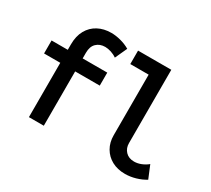

<svg xmlns="http://www.w3.org/2000/svg" viewBox="-145 -1023 1415 1287"><g transform="rotate(30 562.5 -379.5)"><path d="M188.5 0V-563Q188.5 -627.9 213.9 -673.1Q239.3 -718.3 283.7 -741.9Q328.1 -765.6 385.3 -765.6Q420.4 -765.6 459.2 -755.4Q498 -745.1 530.3 -726.1L487.8 -633.3Q467.3 -647.9 442.6 -655.8Q418 -663.6 397 -663.6Q355.5 -663.6 329.6 -638.4Q303.7 -613.3 303.7 -564.9V0ZM63 -420.4V-521H494.1V-420.4ZM935.1 7.8Q877 7.8 833.5 -15.9Q790 -39.6 765.6 -81.8Q741.2 -124 741.2 -179.2V-752H856.4V-185.1Q856.4 -145.5 880.9 -119.9Q905.3 -94.2 946.8 -94.2Q974.6 -94.2 1002 -105.5Q1029.3 -116.7 1050.3 -134.3L1090.8 -36.6Q1058.1 -16.1 1017.1 -4.2Q976.1 7.8 935.1 7.8ZM599.1 -647.9V-752H856.4V-647.9Z"/></g></svg>

Font: Reddit Mono SemiBold
Style: Regular
Weight: 600
Monospace: yes
Designer: Stephen Hutchings
Foundry: Reddit
Version: Version 1.014